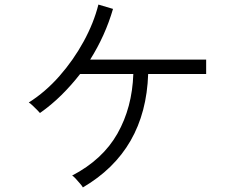

<svg xmlns="http://www.w3.org/2000/svg" viewBox="-20 -791 1040 841"><path d="M343 30Q340 24 330.5 13Q321 2 311.5 -8.5Q302 -19 296 -22Q430 -92 494.5 -206Q559 -320 564 -467H331Q293 -418 249 -374.5Q205 -331 155 -296Q152 -300 142 -310Q132 -320 122 -329.5Q112 -339 106 -342Q179 -388 240.5 -458Q302 -528 346.5 -609.5Q391 -691 411 -771L475 -752Q441 -635 375 -530H883V-467H629Q618 -131 343 30Z"/></svg>

Font: Zen Kaku Gothic New
Style: Regular
Weight: 400
Designer: Yoshimichi Ohira
Foundry: Positype
Version: Version 1.001